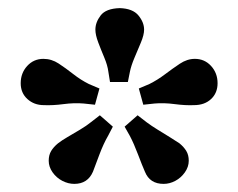

<svg xmlns="http://www.w3.org/2000/svg" viewBox="-20 -844 587 473"><path d="M383 -391Q349 -391 337 -421Q330 -437 320 -463.5Q310 -490 300 -509L287 -532L319 -560L341 -543Q353 -534 368.5 -524.5Q384 -515 398.5 -506Q413 -497 422 -491Q433 -482 439 -472Q445 -462 445 -448Q445 -433 435.5 -419.5Q426 -406 412 -398.5Q398 -391 383 -391ZM163 -391Q148 -391 133.5 -398.5Q119 -406 109.5 -419.5Q100 -433 100 -448Q100 -462 106 -472Q112 -482 123 -491Q132 -498 146.5 -506.5Q161 -515 177 -524.5Q193 -534 204 -543L226 -560L258 -532L246 -509Q235 -490 225 -463.5Q215 -437 209 -421Q196 -391 163 -391ZM88 -585Q64 -585 47.5 -600Q31 -615 31 -639Q31 -664 47 -681.5Q63 -699 87 -699Q107 -699 124.5 -687.5Q142 -676 160.5 -661.5Q179 -647 199 -637L225 -626L214 -586L186 -589Q163 -591 136.5 -587.5Q110 -584 88 -585ZM251 -642 247 -667Q245 -683 237 -702Q229 -721 222 -739.5Q215 -758 215 -771Q215 -789 228 -806Q241 -823 275 -824Q307 -823 321 -806Q335 -789 335 -771Q335 -758 327 -739Q319 -720 311 -701Q303 -682 300 -667L295 -642ZM458 -585Q437 -584 410.5 -587.5Q384 -591 361 -589L333 -586L322 -626L348 -637Q368 -647 386.5 -661Q405 -675 423 -687Q441 -699 460 -699Q484 -699 500 -681.5Q516 -664 516 -639Q516 -615 500 -600Q484 -585 458 -585Z"/></svg>

Font: BioRhyme SemiExpanded SemiBold
Style: Regular
Weight: 600
Width: 6
Designer: Aoife Mooney
Foundry: Aoife Mooney Type
Version: Version 1.600;gftools[0.9.33]